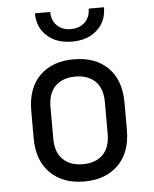

<svg xmlns="http://www.w3.org/2000/svg" viewBox="-55 -831 710 886"><g transform="rotate(-5 300.0 -388.5)"><path d="M300 8Q201 8 142.5 -50Q84 -108 84 -212V-338Q84 -443 142 -500.5Q200 -558 300 -558Q400 -558 458 -500.5Q516 -443 516 -338V-212Q516 -108 457.5 -50Q399 8 300 8ZM300 -72Q359 -72 392.5 -105Q426 -138 426 -202V-348Q426 -412 392.5 -445Q359 -478 300 -478Q242 -478 208 -445Q174 -412 174 -348V-202Q174 -138 208 -105Q242 -72 300 -72ZM300 -640Q228 -640 184 -680Q140 -720 140 -785H211Q211 -746 235 -722Q259 -698 299 -698Q340 -698 364.5 -722Q389 -746 389 -785H460Q460 -720 416 -680Q372 -640 300 -640Z"/></g></svg>

Font: JetBrainsMono NFM
Style: Regular
Weight: 400
Monospace: yes
Designer: Philipp Nurullin, Konstantin Bulenkov
Foundry: JetBrains
Version: Version 2.304; ttfautohint (v1.8.4.7-5d5b);Nerd Fonts 3.3.0